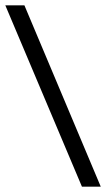

<svg xmlns="http://www.w3.org/2000/svg" viewBox="-61 -686 400 724"><path d="M319 18H248L-41 -666H31Z"/></svg>

Font: STIX
Style: Italic
Weight: 400
Italic angle: -16.33°
Designer: MicroPress Inc., with final additions and corrections provided by Coen Hoffman, Elsevier (retired)
Version: Version 1.1.1